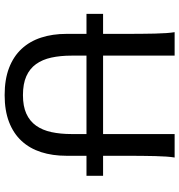

<svg xmlns="http://www.w3.org/2000/svg" viewBox="7 -760 765 819"><g transform="rotate(90 389.5 -350.5)"><path d="M385.7 -65.9Q433.1 -65.9 464.8 -80.3Q496.6 -94.7 515.9 -121.8Q535.2 -148.9 543.5 -187.3Q551.8 -225.6 551.8 -273.4V-336.9H217.3V-273.4Q217.3 -225.6 225.6 -187.3Q233.9 -148.9 253.4 -121.8Q272.9 -94.7 305.2 -80.3Q337.4 -65.9 385.7 -65.9ZM39.1 -407.7H124.5V-500.5Q124.5 -572.8 123.3 -628.2Q122.1 -683.6 117.2 -712.9H217.3V-407.7H551.8V-712.9H651.9Q647 -683.6 645.8 -630.1Q644.5 -576.7 644.5 -500.5V-407.7H730V-336.9H644.5V-251.5Q644.5 -191.9 628.9 -143.3Q613.3 -94.7 581.3 -60.1Q549.3 -25.4 500.5 -6.6Q451.7 12.2 385.7 12.2Q318.8 12.2 269.8 -6.6Q220.7 -25.4 188.5 -60.1Q156.2 -94.7 140.4 -143.3Q124.5 -191.9 124.5 -251.5V-336.9H39.1Z"/></g></svg>

Font: Andika Afr
Style: Regular
Weight: 400
Designer: Victor Gaultney, Annie Olsen, Julie Remington, Don Collingsworth, Eric Hays, Becca Hirsbrunner
Foundry: SIL International
Version: Version 5.000